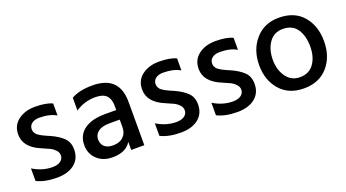

<svg xmlns="http://www.w3.org/2000/svg" viewBox="-45 -922 2411 1337"><g transform="rotate(-20 1160.0 -253.0)"><path d="M386 -140Q386 -72 338 -33.5Q290 5 208 5Q118 5 58 -25V-118Q128 -75 203 -75Q242 -75 263.5 -91Q285 -107 285 -133Q285 -155 268 -172.5Q251 -190 233.5 -198.5Q216 -207 174 -225Q55 -274 55 -369Q55 -436 105 -474Q155 -512 230 -512Q312 -512 358 -490V-401Q309 -430 232 -430Q197 -430 176.5 -414Q156 -398 156 -372Q156 -365 157.5 -358.5Q159 -352 163 -345.5Q167 -339 170.5 -334.5Q174 -330 182 -325Q190 -320 194.5 -316.5Q199 -313 209.5 -308Q220 -303 225 -300.5Q230 -298 242.5 -292.5Q255 -287 260 -285Q319 -259 352.5 -226.5Q386 -194 386 -140Z M652 -73Q700 -73 727.5 -99.5Q755 -126 755 -169V-226H679Q623 -226 594.5 -204Q566 -182 566 -148Q566 -113 588 -93Q610 -73 652 -73ZM758 -60Q719 4 621 4Q549 4 505.5 -37.5Q462 -79 462 -143Q462 -216 517 -256.5Q572 -297 671 -297H755V-326Q755 -378 730 -404.5Q705 -431 647 -431Q566 -431 500 -386V-481Q559 -515 656 -515Q855 -515 855 -322V0H758Z M1304 -140Q1304 -72 1256 -33.5Q1208 5 1126 5Q1036 5 976 -25V-118Q1046 -75 1121 -75Q1160 -75 1181.5 -91Q1203 -107 1203 -133Q1203 -155 1186 -172.5Q1169 -190 1151.5 -198.5Q1134 -207 1092 -225Q973 -274 973 -369Q973 -436 1023 -474Q1073 -512 1148 -512Q1230 -512 1276 -490V-401Q1227 -430 1150 -430Q1115 -430 1094.5 -414Q1074 -398 1074 -372Q1074 -365 1075.5 -358.5Q1077 -352 1081 -345.5Q1085 -339 1088.5 -334.5Q1092 -330 1100 -325Q1108 -320 1112.5 -316.5Q1117 -313 1127.5 -308Q1138 -303 1143 -300.5Q1148 -298 1160.5 -292.5Q1173 -287 1178 -285Q1237 -259 1270.5 -226.5Q1304 -194 1304 -140Z M1723 -140Q1723 -72 1675 -33.5Q1627 5 1545 5Q1455 5 1395 -25V-118Q1465 -75 1540 -75Q1579 -75 1600.5 -91Q1622 -107 1622 -133Q1622 -155 1605 -172.5Q1588 -190 1570.5 -198.5Q1553 -207 1511 -225Q1392 -274 1392 -369Q1392 -436 1442 -474Q1492 -512 1567 -512Q1649 -512 1695 -490V-401Q1646 -430 1569 -430Q1534 -430 1513.5 -414Q1493 -398 1493 -372Q1493 -365 1494.5 -358.5Q1496 -352 1500 -345.5Q1504 -339 1507.5 -334.5Q1511 -330 1519 -325Q1527 -320 1531.5 -316.5Q1536 -313 1546.5 -308Q1557 -303 1562 -300.5Q1567 -298 1579.5 -292.5Q1592 -287 1597 -285Q1656 -259 1689.5 -226.5Q1723 -194 1723 -140Z M2037 9Q1925 9 1861 -64Q1797 -137 1797 -249Q1797 -363 1863 -438.5Q1929 -514 2037 -514Q2153 -514 2216 -440.5Q2279 -367 2279 -253Q2279 -139 2214.5 -65Q2150 9 2037 9ZM1899 -252Q1899 -177 1936 -125.5Q1973 -74 2037 -74Q2105 -74 2140.5 -124Q2176 -174 2176 -251Q2176 -330 2142 -380.5Q2108 -431 2036 -431Q1971 -431 1935 -379.5Q1899 -328 1899 -252Z"/></g></svg>

Font: Hind Vadodara Medium
Style: Regular
Weight: 500
Designer: Hitesh Malaviya
Foundry: Indian Type Foundry
Version: Version 1.001;PS 1.0;hotconv 1.0.86;makeotf.lib2.5.63406; tt